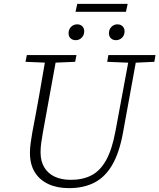

<svg xmlns="http://www.w3.org/2000/svg" viewBox="-20 -959 825 994"><path d="M231 -634 112 -639 119 -674H376L369 -639L250 -634ZM337 15Q275 15 229.5 -6.5Q184 -28 159.5 -68.5Q135 -109 135 -168Q135 -191 138.5 -217Q142 -243 147 -272L164 -362Q174 -414 183 -466Q192 -518 201 -570Q210 -622 219 -674H275L202 -273Q197 -244 193.5 -220Q190 -196 190 -170Q190 -125 209 -93Q228 -61 263 -44.5Q298 -28 347 -28Q408 -28 453 -51Q498 -74 529 -129Q560 -184 578 -281L651 -674H690L616 -268Q597 -166 560 -103.5Q523 -41 467.5 -13Q412 15 337 15ZM655 -634 535 -639 541 -674H785L779 -639L672 -634ZM372 -751Q356 -751 345.5 -760.5Q335 -770 335 -787Q335 -807 348 -820Q361 -833 380 -833Q396 -833 406 -823Q416 -813 416 -797Q416 -777 403 -764Q390 -751 372 -751ZM580 -751Q565 -751 554.5 -760.5Q544 -770 544 -787Q544 -807 557 -820Q570 -833 588 -833Q604 -833 614.5 -823Q625 -813 625 -797Q625 -777 612 -764Q599 -751 580 -751ZM371 -898 380 -939H641L632 -898Z"/></svg>

Font: Source Serif 4 Light
Style: Italic
Weight: 300
Italic angle: -12°
Designer: Frank Grießhammer
Foundry: Adobe Systems Incorporated
Version: Version 4.004;hotconv 1.0.116;makeotfexe 2.5.65601